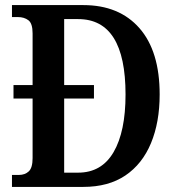

<svg xmlns="http://www.w3.org/2000/svg" viewBox="-20 -734 695 754"><path d="M27 0V-47H54Q78 -47 93 -61Q108 -75 108 -113V-347H33V-400H108V-603Q108 -642 91.5 -654.5Q75 -667 50 -667H27V-714H307Q448 -714 527.5 -623.5Q607 -533 607 -363Q607 -254 573 -172Q539 -90 472.5 -45Q406 0 307 0ZM287 -56Q379 -56 426 -136.5Q473 -217 473 -363Q473 -659 287 -659H232V-400H349V-347H232V-56Z"/></svg>

Font: Noto Serif Lao Condensed SemiBold
Style: Regular
Weight: 600
Width: 3
Designer: Monotype Design Team
Foundry: Monotype Imaging Inc.
Version: Version 2.003; ttfautohint (v1.8.4.7-5d5b)